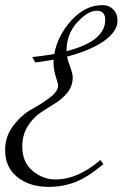

<svg xmlns="http://www.w3.org/2000/svg" viewBox="-45 -721 518 750"><path d="M93 -477 81 -498Q127 -503 167 -510Q180 -582 234 -641.5Q288 -701 355 -701Q381 -701 397.5 -684Q414 -667 414 -641Q414 -598 361.5 -561Q309 -524 217 -500Q219 -487 229 -460.5Q239 -434 239 -418Q239 -385 218.5 -359.5Q198 -334 169 -316.5Q140 -299 111.5 -279.5Q83 -260 62.5 -226.5Q42 -193 42 -148Q42 -88 82 -54Q122 -20 172 -20Q259 -20 347 -96L359 -80Q297 -28 248.5 -9.5Q200 9 145 9Q71 9 23 -29Q-25 -67 -25 -135Q-25 -189 7.5 -231Q40 -273 78.5 -294Q117 -315 149.5 -339.5Q182 -364 182 -388Q182 -393 173 -421.5Q164 -450 164 -478Q164 -484 165 -488Q121 -480 93 -477ZM215 -523V-521Q366 -560 366 -643Q366 -679 333 -679Q298 -679 256.5 -633.5Q215 -588 215 -523Z"/></svg>

Font: Dynalight
Style: Regular
Weight: 400
Designer: Astigmatic (AOETI)
Foundry: Astigmatic (AOETI)
Version: Version 1.000